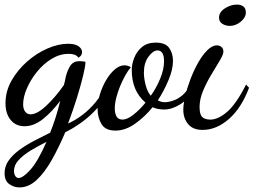

<svg xmlns="http://www.w3.org/2000/svg" viewBox="-39 -538 1107 838"><path d="M46 280Q22 280 1.5 265.5Q-19 251 -19 218Q-19 187 -0.5 161.5Q18 136 48 114.5Q78 93 113 75Q148 57 180 41Q192 11 203 -23Q214 -57 224 -98Q188 -50 148.5 -18.5Q109 13 68 13Q30 13 7.5 -14.5Q-15 -42 -15 -87Q-15 -140 11.5 -186.5Q38 -233 79.5 -269.5Q121 -306 168.5 -326.5Q216 -347 258 -347Q289 -347 304 -336Q319 -325 319 -311Q319 -300 312.5 -293.5Q306 -287 304 -286Q296 -296 285.5 -299.5Q275 -303 261 -303Q222 -303 186 -281Q150 -259 122 -224Q94 -189 78 -151.5Q62 -114 62 -83Q62 -62 71 -50.5Q80 -39 94 -39Q123 -39 163 -76.5Q203 -114 240 -167Q243 -177 244.5 -185Q246 -193 248 -203Q256 -234 269 -252.5Q282 -271 307 -271Q312 -271 319 -270.5Q326 -270 334 -268Q334 -250 324 -208.5Q314 -167 297 -112Q280 -57 258 1Q290 -13 321.5 -37Q353 -61 380 -94Q407 -127 421 -167L437 -152Q421 -106 388 -68.5Q355 -31 316.5 -3.5Q278 24 246 39Q218 105 187 160Q156 215 121 247.5Q86 280 46 280ZM42 239Q61 239 93.5 203Q126 167 164 81Q126 100 94 119.5Q62 139 42 161Q22 183 22 208Q22 222 28 230.5Q34 239 42 239Z M465 32Q421 32 404 3.5Q387 -25 387 -61Q387 -93 397 -126Q407 -159 424 -188Q441 -217 462 -235Q483 -253 505 -253Q511 -253 519.5 -250.5Q528 -248 532 -244Q521 -232 508.5 -210Q496 -188 485.5 -162.5Q475 -137 468.5 -111.5Q462 -86 462 -65Q462 -42 470 -29Q478 -16 496 -16Q516 -16 543.5 -37.5Q571 -59 596 -90Q565 -117 550.5 -152.5Q536 -188 536 -233Q536 -258 547 -286Q558 -314 581 -333Q604 -352 641 -352Q683 -352 699.5 -328.5Q716 -305 716 -272Q716 -235 696.5 -188.5Q677 -142 650 -100Q664 -92 681 -92Q696 -92 717 -99Q738 -106 757.5 -122.5Q777 -139 789 -166L805 -154Q784 -105 747.5 -82.5Q711 -60 677 -60Q664 -60 651 -62.5Q638 -65 627 -70Q593 -28 550.5 2Q508 32 465 32ZM619 -120Q644 -155 660.5 -195.5Q677 -236 677 -270Q677 -295 669.5 -306.5Q662 -318 649 -318Q629 -318 609 -290.5Q589 -263 589 -221Q589 -197 596.5 -167.5Q604 -138 619 -120Z M845 29Q803 29 782 3.5Q761 -22 761 -59Q761 -82 769 -117Q777 -152 791.5 -190.5Q806 -229 825 -263Q844 -297 865.5 -318.5Q887 -340 908 -340Q919 -340 927.5 -333Q936 -326 936 -313Q936 -300 920.5 -274Q905 -248 884 -213.5Q863 -179 847.5 -142Q832 -105 832 -71Q832 -38 844 -27Q856 -16 879 -16Q913 -16 952.5 -50Q992 -84 1035 -169L1048 -155Q1015 -67 960.5 -19Q906 29 845 29ZM964 -425Q946 -425 931.5 -434Q917 -443 917 -461Q917 -485 942.5 -501.5Q968 -518 995 -518Q1012 -518 1023 -510Q1034 -502 1034 -483Q1034 -462 1012 -443.5Q990 -425 964 -425Z"/></svg>

Font: Dancing Script SemiBold
Style: Regular
Weight: 600
Designer: Pablo Impallari
Foundry: Pablo Impallari
Version: Version 2.001